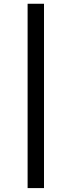

<svg xmlns="http://www.w3.org/2000/svg" viewBox="-20 -801 377 1012"><path d="M211.9 -781.2V190.4H125.5V-781.2Z"/></svg>

Font: Lesson One Medium
Style: Regular
Weight: 500
Designer: But Ko, Victor Gaultney, Annie Olsen, Julie Remington, Don Collingsworth, Eric Hays, Becca Hirsbrunner
Version: Version 1.100